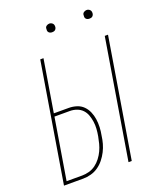

<svg xmlns="http://www.w3.org/2000/svg" viewBox="-164 -1013 927 1113"><g transform="rotate(-20 300.0 -456.0)"><path d="M433 0 554 -735H574L453 0ZM35 0 156 -735H176L123 -414H215Q240 -414 263.5 -406.5Q287 -399 303.5 -382.5Q320 -366 329.5 -344Q339 -322 342.5 -298Q346 -274 345 -248.5Q344 -223 339 -198Q336 -174 329.5 -150.5Q323 -127 311.5 -104.5Q300 -82 284 -62Q268 -42 247 -27.5Q226 -13 201.5 -6.5Q177 0 154 0ZM154 -19Q175 -19 197 -25Q219 -31 237.5 -44.5Q256 -58 270.5 -77Q285 -96 294.5 -116.5Q304 -137 309.5 -158Q315 -179 319 -201Q323 -223 324.5 -245.5Q326 -268 323 -289Q320 -310 313 -330Q306 -350 292 -365Q278 -380 257.5 -387.5Q237 -395 215 -395H120L58 -19ZM505 -859Q499 -859 493.5 -861Q488 -863 484 -867.5Q480 -872 479.5 -878.5Q479 -885 480 -891Q480 -896 482.5 -900Q485 -904 489 -906.5Q493 -909 497 -910.5Q501 -912 506 -912Q512 -912 517.5 -909.5Q523 -907 527 -902.5Q531 -898 532 -891.5Q533 -885 532 -879Q531 -874 528.5 -870Q526 -866 522.5 -863.5Q519 -861 514.5 -860Q510 -859 505 -859ZM275 -859Q269 -859 263.5 -861Q258 -863 254 -867.5Q250 -872 249.5 -878.5Q249 -885 250 -891Q250 -896 252.5 -900Q255 -904 259 -906.5Q263 -909 267 -910.5Q271 -912 276 -912Q282 -912 287.5 -909.5Q293 -907 297 -902.5Q301 -898 302 -891.5Q303 -885 302 -879Q301 -874 298.5 -870Q296 -866 292.5 -863.5Q289 -861 284.5 -860Q280 -859 275 -859Z"/></g></svg>

Font: Iosevka Thin Extended Oblique
Style: Regular
Weight: 100
Width: 7
Italic angle: -9°
Monospace: yes
Designer: Belleve Invis
Foundry: Belleve Invis
Version: Version 32.5.0; ttfautohint (v1.8.4)